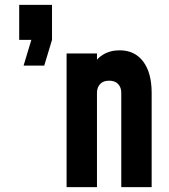

<svg xmlns="http://www.w3.org/2000/svg" viewBox="-20 -770 697 790"><path d="M77 -500 109 -606H59V-750H194V-606L162 -500ZM254 0V-550H379V-463L356 -488Q372.5 -525.5 402.5 -544.2Q432.5 -563 472 -563Q534.5 -563 569.2 -516.8Q604 -470.5 604 -388V0H479V-388Q479 -410.5 466 -424.2Q453 -438 429 -438Q405 -438 392 -424.2Q379 -410.5 379 -388V0Z"/></svg>

Font: Mohave Light
Style: Bold
Weight: 700
Version: Version 2.003